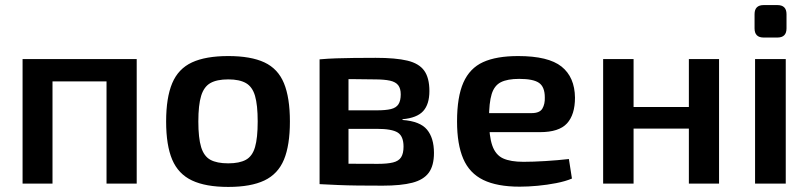

<svg xmlns="http://www.w3.org/2000/svg" viewBox="-20 -724 3192 757"><path d="M519 -491V0H400V-491ZM187 -491V0H69V-491ZM409 -491 408 -403H182V-491Z M880 -503Q969 -503 1022.5 -478Q1076 -453 1099.5 -396Q1123 -339 1123 -245Q1123 -151 1099.5 -94.5Q1076 -38 1022.5 -12.5Q969 13 880 13Q791 13 737 -12.5Q683 -38 659 -94.5Q635 -151 635 -245Q635 -339 659 -396Q683 -453 737 -478Q791 -503 880 -503ZM880 -411Q835 -411 809.5 -396.5Q784 -382 773 -346Q762 -310 762 -245Q762 -180 773 -144Q784 -108 809.5 -94Q835 -80 880 -80Q924 -80 949.5 -94Q975 -108 985.5 -144Q996 -180 996 -245Q996 -310 985.5 -346Q975 -382 949.5 -396.5Q924 -411 880 -411Z M1461 -496Q1540 -496 1586 -485Q1632 -474 1652.5 -445.5Q1673 -417 1673 -365Q1673 -313 1648.5 -286Q1624 -259 1567 -254V-251Q1636 -246 1663.5 -213Q1691 -180 1691 -121Q1691 -71 1670.5 -43Q1650 -15 1605.5 -3.5Q1561 8 1489 8Q1433 8 1391 7.5Q1349 7 1313.5 5.5Q1278 4 1240 2L1253 -80Q1274 -79 1332.5 -78.5Q1391 -78 1470 -78Q1507 -78 1529.5 -83.5Q1552 -89 1561.5 -104Q1571 -119 1571 -146Q1571 -187 1548 -201.5Q1525 -216 1466 -216H1252V-289H1466Q1501 -289 1521.5 -294Q1542 -299 1551 -313Q1560 -327 1560 -352Q1560 -375 1550 -388Q1540 -401 1517.5 -406Q1495 -411 1456 -411Q1409 -412 1372 -412Q1335 -412 1306 -412Q1277 -412 1253 -409L1240 -490Q1274 -493 1305.5 -494Q1337 -495 1374.5 -495.5Q1412 -496 1461 -496ZM1354 -490V2H1240V-490Z M2023 -503Q2142 -503 2194 -461.5Q2246 -420 2247 -339Q2247 -272 2215.5 -237.5Q2184 -203 2109 -203H1828V-278H2076Q2108 -278 2118.5 -296Q2129 -314 2128 -340Q2128 -381 2105.5 -397Q2083 -413 2027 -413Q1981 -413 1955 -400Q1929 -387 1918.5 -353Q1908 -319 1908 -255Q1908 -187 1921 -150Q1934 -113 1963.5 -99.5Q1993 -86 2044 -86Q2081 -86 2130 -89Q2179 -92 2223 -97L2235 -20Q2209 -9 2173 -2Q2137 5 2099.5 8.5Q2062 12 2029 12Q1940 12 1885.5 -14.5Q1831 -41 1806.5 -98Q1782 -155 1782 -245Q1782 -342 1807 -398.5Q1832 -455 1884.5 -479Q1937 -503 2023 -503Z M2478 -491V0H2358V-491ZM2705 -302V-217H2472V-302ZM2815 -491V0H2696V-491Z M3078 -491V0H2957V-491ZM3045 -704Q3081 -704 3081 -668V-612Q3081 -576 3045 -576H2991Q2955 -576 2955 -612V-668Q2955 -704 2991 -704Z"/></svg>

Font: Exo 2 SemiBold
Style: Regular
Weight: 600
Designer: Natanael Gama
Foundry: Natanael Gama
Version: Version 2.010